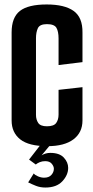

<svg xmlns="http://www.w3.org/2000/svg" viewBox="-20 -647 416 859"><path d="M192 7Q109 7 70.5 -23.5Q32 -54 32 -108V-502Q32 -569 69 -598Q106 -627 189 -627Q269 -627 309.5 -598Q350 -569 349 -501V-369L242 -356V-475Q242 -506 232.5 -522.5Q223 -539 190 -539Q158 -539 149.5 -521Q141 -503 141 -476V-133Q141 -112 151 -97Q161 -82 190 -82Q221 -82 231.5 -97Q242 -112 242 -134V-245L349 -257V-108Q349 -54 308.5 -23.5Q268 7 192 7ZM183 192Q160 192 141 184.5Q122 177 106 169L131 129Q136 136 150 142Q164 148 177 148Q199 148 210 135.5Q221 123 221 108Q221 97 211.5 85.5Q202 74 182 74Q169 74 158 78.5Q147 83 140 89L110 67L162 0H206L166 48Q184 37 205 37Q246 37 265.5 58Q285 79 285 104Q285 136 259 164Q233 192 183 192Z"/></svg>

Font: Smooch Sans
Style: Bold
Weight: 700
Designer: Robert E. Leuschke
Foundry: Robert E. Leuschke
Version: Version 1.010